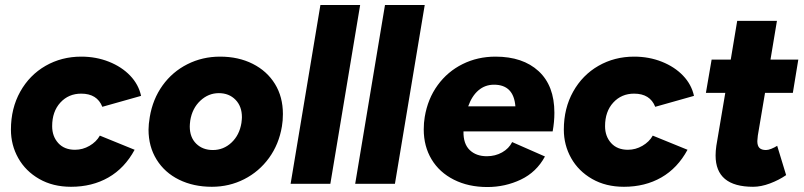

<svg xmlns="http://www.w3.org/2000/svg" viewBox="-20 -740 3238 773"><path d="M24 -218Q24 -304 61.5 -371Q99 -438 163.5 -475Q228 -512 307 -512Q367 -512 418.5 -491.5Q470 -471 504 -435.5Q538 -400 548 -354L392 -310Q371 -363 307 -363Q256 -363 223 -327Q190 -291 190 -232Q190 -191 214.5 -164Q239 -137 282 -137Q313 -137 340.5 -153Q368 -169 382 -194L522 -137Q482 -63 416.5 -25.5Q351 12 266 12Q193 12 138 -19.5Q83 -51 53.5 -103.5Q24 -156 24 -218Z M578 -218Q578 -239 583 -269Q595 -341 634.5 -396Q674 -451 734.5 -481.5Q795 -512 866 -512Q940 -512 997.5 -483Q1055 -454 1087 -402Q1119 -350 1119 -281Q1119 -254 1115 -231Q1103 -159 1063 -104Q1023 -49 963 -18.5Q903 12 833 12Q759 12 701 -16.5Q643 -45 610.5 -97.5Q578 -150 578 -218ZM744 -231Q744 -187 770 -161.5Q796 -136 837 -136Q880 -136 912 -166Q944 -196 952 -245Q954 -261 954 -268Q954 -312 928 -338.5Q902 -365 861 -365Q819 -365 786.5 -334.5Q754 -304 746 -255Q744 -239 744 -231Z M1270 -720H1430L1310 0H1150Z M1530 -720H1690L1570 0H1410Z M1686 -219Q1686 -246 1690 -269Q1702 -342 1742 -397Q1782 -452 1842.5 -482Q1903 -512 1975 -512Q2085 -512 2148.5 -453.5Q2212 -395 2212 -286Q2212 -249 2205 -211H1846Q1845 -161 1871 -136Q1897 -111 1940 -111Q1974 -111 2001.5 -126.5Q2029 -142 2042 -168L2174 -110Q2140 -47 2077 -17Q2014 13 1942 13Q1866 13 1807.5 -16.5Q1749 -46 1717.5 -98.5Q1686 -151 1686 -219ZM2055 -312Q2048 -399 1969 -399Q1933 -399 1906.5 -376.5Q1880 -354 1865 -312Z M2250 -218Q2250 -304 2287.5 -371Q2325 -438 2389.5 -475Q2454 -512 2533 -512Q2593 -512 2644.5 -491.5Q2696 -471 2730 -435.5Q2764 -400 2774 -354L2618 -310Q2597 -363 2533 -363Q2482 -363 2449 -327Q2416 -291 2416 -232Q2416 -191 2440.5 -164Q2465 -137 2508 -137Q2539 -137 2566.5 -153Q2594 -169 2608 -194L2748 -137Q2708 -63 2642.5 -25.5Q2577 12 2492 12Q2419 12 2364 -19.5Q2309 -51 2279.5 -103.5Q2250 -156 2250 -218Z M2861 -114Q2861 -132 2864 -153L2900 -366H2822L2845 -500H2922L2948 -656H3108L3082 -500H3194L3172 -366H3060L3031 -194Q3029 -178 3029 -172Q3029 -153 3037.5 -144.5Q3046 -136 3064 -136Q3073 -136 3085.5 -141Q3098 -146 3109 -153L3145 -35Q3116 -15 3080 -1.5Q3044 12 3012 12Q2861 12 2861 -114Z"/></svg>

Font: Oak Sans ExtraBold
Style: Italic
Weight: 800
Italic angle: -9.49998°
Foundry: Erik Kennedy, Walven
Version: Version 1.000